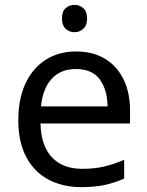

<svg xmlns="http://www.w3.org/2000/svg" viewBox="-20 -757 604 787"><path d="M292 -546Q361 -546 410.5 -516Q460 -486 486.5 -431.5Q513 -377 513 -304V-251H146Q148 -160 192.5 -112.5Q237 -65 317 -65Q368 -65 407.5 -74.5Q447 -84 489 -102V-25Q448 -7 408 1.5Q368 10 313 10Q237 10 178.5 -21Q120 -52 87.5 -113.5Q55 -175 55 -264Q55 -352 84.5 -415Q114 -478 167.5 -512Q221 -546 292 -546ZM291 -474Q228 -474 191.5 -433.5Q155 -393 148 -321H421Q420 -389 389 -431.5Q358 -474 291 -474ZM286 -737Q306 -737 321.5 -723.5Q337 -710 337 -681Q337 -653 321.5 -639Q306 -625 286 -625Q264 -625 249 -639Q234 -653 234 -681Q234 -710 249 -723.5Q264 -737 286 -737Z"/></svg>

Font: Noto Sans Lisu
Style: Regular
Weight: 400
Designer: Monotype Design Team. David Williams.
Foundry: Monotype Imaging Inc.
Version: Version 2.102